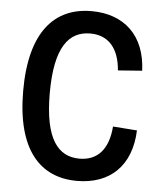

<svg xmlns="http://www.w3.org/2000/svg" viewBox="-53 -789 727 849"><g transform="rotate(5 310.0 -365.0)"><path d="M166.5 -365C166.5 -570 227.5 -643 322.5 -643C404.5 -643 450.5 -587 458 -491L565 -499C559 -654.5 464.5 -742 319.5 -742C155 -742 48.5 -627 48.5 -365C48.5 -103.5 156 11.5 319.5 11.5C465.5 11.5 559 -75.5 565 -234L458 -242C450.5 -143 404.5 -87.5 322.5 -87.5C227.5 -87.5 166.5 -160.5 166.5 -365Z"/></g></svg>

Font: Monaspace Neon Medium
Style: Regular
Weight: 500
Designer: Riley Cran & the Lettermatic Team
Foundry: Lettermatic
Version: Version 1.200 (Monaspace Neon)